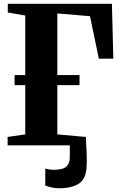

<svg xmlns="http://www.w3.org/2000/svg" viewBox="-20 -763 635 1008"><path d="M288.5 225.5Q271.5 225.5 251 221Q230.5 216.5 217.5 211L218 122Q228.5 125.5 241 127Q253.5 128.5 259.5 128.5Q282.5 128.5 302.2 124.2Q322 120 334.2 105.2Q346.5 90.5 346.5 59.5V0H20V-44L112.5 -57.5V-316H56.5V-369H112.5V-681.5L21 -697.5V-743H567.5L575 -455H499L452.5 -678L281 -692.5V-369H397.5V-316H281V-57.5L431 -44Q431 -30 432.5 -5.2Q434 19.5 435.2 50.8Q436.5 82 434.5 115.5Q431 178 393 201.8Q355 225.5 288.5 225.5Z"/></svg>

Font: Merriweather 72pt ExtraBold
Style: Regular
Weight: 800
Version: Version 2.100